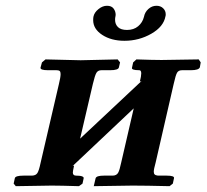

<svg xmlns="http://www.w3.org/2000/svg" viewBox="-20 -638 709 659"><path d="M256.8 -431.2 383.8 -434.1 392.1 -423.8 388.2 -407.2Q386.7 -397 357.9 -397H328.1Q316.4 -397 311 -388.2Q305.7 -379.4 298.8 -350.1L254.9 -162.1L465.8 -359.9L460 -357.9Q464.8 -376.5 464.8 -386.2Q464.8 -397 458 -397Q430.2 -397 433.1 -405.8L437 -423.8L448.2 -434.1Q506.3 -432.1 534.2 -432.1L662.1 -434.1L668.9 -423.8L666 -407.2Q662.6 -397 634.8 -397H605Q592.8 -397 587.9 -388.7Q583 -380.9 576.2 -350.1L514.2 -80.1Q507.8 -57.1 507.8 -48.8Q507.8 -42 511 -39.1Q514.2 -36.1 522 -35.2H551.8Q580.1 -35.2 577.1 -25.9L573.2 -7.8L562 1Q479 -1 435.1 -1L301.8 1L308.1 -25.9Q310.5 -35.2 336.9 -35.2H367.2Q379.9 -35.6 385.3 -44.7Q390.6 -53.7 396 -80.1L439 -266.1L229 -67.9L233.9 -69.8V-67.9Q230 -50.3 230 -45.9Q230 -35.2 241.2 -35.2Q255.4 -35.2 261.7 -32.7Q268.1 -30.3 267.1 -25.9L263.2 -7.8L251 1Q188 -1 157.2 -1L34.2 1L26.9 -7.8L30.8 -25.9Q32.2 -35.2 61 -35.2H89.8Q103 -35.6 108.4 -44.2Q113.8 -52.7 119.1 -78.1L182.1 -349.1Q188 -373 188 -383.8Q188 -391.6 184.8 -394.3Q181.6 -397 173.8 -397H145Q117.7 -397 119.1 -405.8L124 -423.8L136.2 -434.1ZM547.9 -582Q541.5 -546.4 499.3 -522.2Q457 -498 407.2 -498Q361.8 -498 330.8 -518.3Q299.8 -538.6 299.8 -568.8Q299.8 -577.1 300.8 -581.1Q303.7 -595.2 317.9 -606.7Q332 -618.2 347.2 -618.2Q362.8 -618.2 369.9 -608.6Q377 -599.1 377 -586.9Q377 -585.4 376.5 -583.3Q376 -581.1 376 -580.1Q375 -577.1 375 -569.8Q375 -554.7 385 -544.9Q395 -535.2 416 -535.2Q439 -535.2 454.1 -547.9Q469.2 -560.5 474.1 -580.1Q477.1 -596.2 489.3 -607.2Q501.5 -618.2 517.1 -618.2Q531.2 -618.2 540 -609.6Q548.8 -601.1 548.8 -588.9Q548.8 -584 547.9 -582Z"/></svg>

Font: Linux Libertine G
Style: Semibold Italic
Weight: 600
Italic angle: -11.5°
Designer: Philipp H. Poll
Foundry: Philipp H. Poll
Version: Version 5.1.1